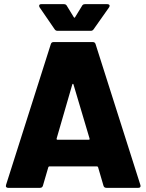

<svg xmlns="http://www.w3.org/2000/svg" viewBox="-20 -902 703 922"><path d="M477 -10 451 -99Q449 -103 446 -103H217Q214 -103 212 -99L186 -10Q183 0 172 0H19Q13 0 10 -3.5Q7 -7 9 -14L224 -690Q227 -700 237 -700H426Q436 -700 439 -690L654 -14Q655 -12 655 -9Q655 0 644 0H491Q480 0 477 -10ZM256 -231H406Q412 -231 410 -237L333 -496Q332 -500 330 -499.5Q328 -499 327 -496L252 -237Q251 -231 256 -231ZM168 -874Q168 -882 178 -882H287Q297 -882 301 -874L334 -820Q336 -817 338 -817Q340 -817 341 -820L374 -874Q378 -882 388 -882H496Q503 -882 505.5 -877.5Q508 -873 504 -867L430 -762Q425 -754 416 -754H256Q247 -754 242 -762L170 -867Q168 -871 168 -874Z"/></svg>

Font: BARLOWEXTRABOLD
Style: Regular
Weight: 800
Designer: Jeremy Tribby
Foundry: Tribby Type
Version: Version 1.422